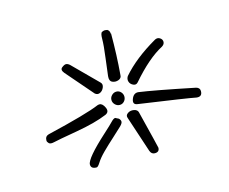

<svg xmlns="http://www.w3.org/2000/svg" viewBox="-65 -820 666 558"><g transform="rotate(-15 268.0 -541.5)"><path d="M438 -644Q394 -621 343 -562Q337 -555 328.5 -559Q320 -563 317.5 -571Q315 -579 320 -587Q358 -631 424 -669Q432 -673 439 -668.5Q446 -664 446 -656.5Q446 -649 438 -644ZM304 -719H305Q305 -654 300 -595Q300 -586 290.5 -582.5Q281 -579 272 -583Q263 -587 264.5 -601.5Q266 -616 271 -654Q276 -692 276 -710Q276 -728 281 -730.5Q286 -733 290 -733L297 -732Q304 -728 304 -719ZM514 -490Q514 -473 497 -475Q473 -480 326 -501Q311 -503 317 -519Q323 -535 337 -534Q381 -528 503 -503Q514 -500 514 -490ZM289.5 -546Q295 -540 295 -532Q295 -524 289.5 -518Q284 -512 276 -512Q268 -512 262 -518Q256 -524 256 -532Q256 -540 262 -546Q268 -552 276 -552Q284 -552 289.5 -546ZM144 -644Q135 -655 142.5 -661Q150 -667 155 -667Q160 -667 166 -662L239 -589Q245 -583 241 -573.5Q237 -564 229 -560.5Q221 -557 214 -563ZM352 -363Q352 -350 338 -350Q328 -350 324 -361L288 -470Q285 -478 293 -483.5Q301 -489 311.5 -487Q322 -485 324 -477Q352 -365 352 -363ZM43 -467Q43 -480 54 -483Q176 -512 213 -528Q216 -529 219 -529Q228 -529 234.5 -515Q241 -501 228 -495Q192 -480 134 -470Q76 -460 64 -457Q52 -454 47.5 -458.5Q43 -463 43 -467ZM164 -354Q147 -354 147 -367Q147 -385 212 -444Q233 -463 240.5 -471Q248 -479 253 -479L263 -474Q268 -469 268 -464Q268 -459 260.5 -451.5Q253 -444 233 -426Q213 -408 198 -393Q183 -378 175.5 -366Q168 -354 164 -354Z"/></g></svg>

Font: Ruge Boogie
Style: Regular
Weight: 400
Version: Version 1.003